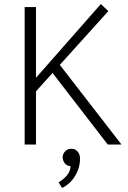

<svg xmlns="http://www.w3.org/2000/svg" viewBox="-20 -715 631 950"><path d="M516 -660 276 -394 581 0H513L240 -354L158 -263V0H102V-680H158V-330L479 -695ZM376 69Q376 115 351.5 155.5Q327 196 287 215L270 187Q295 172 311.5 152.5Q328 133 329 107Q310 106 300 92Q290 78 290 64Q290 47 302 34Q314 21 333 21Q352 21 364 35Q376 49 376 69Z"/></svg>

Font: Palanquin ExtraLight
Style: Regular
Weight: 275
Designer: Pria Ravichandran
Version: Version 1.001